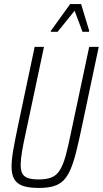

<svg xmlns="http://www.w3.org/2000/svg" viewBox="-20 -919 507 947"><path d="M172 8Q123 8 93.5 -2Q64 -12 50.5 -35Q37 -58 37 -97Q37 -132 45.5 -180Q54 -228 68 -295L151 -688H197L107 -264Q95 -210 88.5 -171Q82 -132 82 -106Q82 -78 90.5 -62.5Q99 -47 118.5 -40.5Q138 -34 171 -34Q210 -34 234.5 -44Q259 -54 275 -79.5Q291 -105 303.5 -149.5Q316 -194 330 -264L420 -688H467L384 -295Q369 -223 356 -171Q343 -119 328 -84Q313 -49 293 -29Q273 -9 243.5 -0.5Q214 8 172 8ZM230 -762 231 -767 326 -899H380L420 -767L419 -762H387L348 -866L264 -762Z"/></svg>

Font: Saira Condensed ExtraLight
Style: Italic
Weight: 250
Width: 3
Italic angle: -12°
Designer: Hector Gatti with collaboration of the Omnibus-Type team
Foundry: Omnibus-Type
Version: Version 1.101